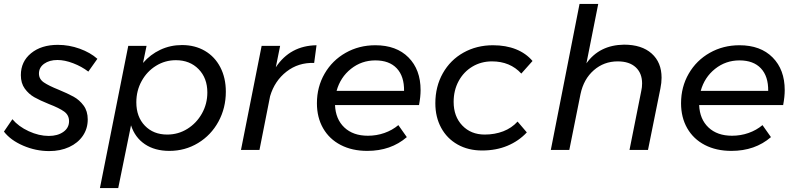

<svg xmlns="http://www.w3.org/2000/svg" viewBox="-31 -762 4044 976"><path d="M-11 -93 32 -156Q63 -119 115 -95Q167 -71 217 -71Q262 -71 291 -91.5Q320 -112 320 -146Q320 -177 295 -195Q270 -213 218 -233Q171 -252 143 -268Q115 -284 95 -311.5Q75 -339 75 -380Q75 -449 127 -491.5Q179 -534 263 -534Q320 -534 374 -514.5Q428 -495 464 -463L418 -398Q384 -424 341 -440.5Q298 -457 261 -457Q220 -457 193.5 -438Q167 -419 167 -388Q167 -360 192 -343Q217 -326 267 -306Q313 -287 343 -270.5Q373 -254 394 -225.5Q415 -197 415 -155Q415 -108 390 -71.5Q365 -35 320.5 -14.5Q276 6 219 6Q151 6 87 -21.5Q23 -49 -11 -93Z M1117 -296Q1117 -213 1079.5 -144Q1042 -75 976 -35Q910 5 830 5Q756 5 705.5 -29Q655 -63 635 -125L570 194H477L621 -529H714L696 -442Q733 -485 784 -509Q835 -533 894 -533Q960 -533 1010.5 -503.5Q1061 -474 1089 -420Q1117 -366 1117 -296ZM662 -242Q662 -168 705.5 -123Q749 -78 819 -78Q875 -78 921.5 -107Q968 -136 995.5 -185Q1023 -234 1023 -292Q1023 -365 978.5 -410.5Q934 -456 863 -456Q808 -456 762 -427.5Q716 -399 689 -350Q662 -301 662 -242Z M1578 -532 1566 -442Q1486 -445 1425.5 -398Q1365 -351 1342 -273L1288 0H1194L1299 -529H1393L1371 -420Q1444 -530 1578 -532Z M2107 -304Q2107 -270 2099 -228H1672Q1675 -156 1719.5 -114Q1764 -72 1839 -72Q1883 -72 1923 -86Q1963 -100 1994 -126L2037 -65Q1956 5 1836 5Q1759 5 1701 -25Q1643 -55 1611.5 -110Q1580 -165 1580 -237Q1580 -320 1619 -387.5Q1658 -455 1726 -493.5Q1794 -532 1877 -532Q1984 -532 2045.5 -470Q2107 -408 2107 -304ZM1877 -455Q1807 -455 1753 -412Q1699 -369 1680 -300H2023Q2024 -374 1986 -414.5Q1948 -455 1877 -455Z M2182 -237Q2182 -322 2220 -389.5Q2258 -457 2325 -494.5Q2392 -532 2475 -532Q2541 -532 2592 -511.5Q2643 -491 2676 -452L2619 -388Q2562 -450 2470 -450Q2415 -450 2370.5 -423.5Q2326 -397 2300.5 -350Q2275 -303 2275 -244Q2275 -170 2319 -124Q2363 -78 2433 -78Q2484 -78 2527 -94.5Q2570 -111 2600 -144L2647 -89Q2606 -45 2548.5 -21Q2491 3 2420 3Q2349 3 2295 -27.5Q2241 -58 2211.5 -112.5Q2182 -167 2182 -237Z M3332 -367Q3332 -341 3326 -312L3263 0H3169L3229 -301Q3233 -318 3233 -338Q3233 -390 3200.5 -420Q3168 -450 3109 -450Q3039 -450 2987.5 -405Q2936 -360 2920 -284L2863 0H2769L2915 -742H3010L2950 -440Q3016 -533 3141 -535Q3231 -535 3281.5 -490Q3332 -445 3332 -367Z M3958 -304Q3958 -270 3950 -228H3523Q3526 -156 3570.5 -114Q3615 -72 3690 -72Q3734 -72 3774 -86Q3814 -100 3845 -126L3888 -65Q3807 5 3687 5Q3610 5 3552 -25Q3494 -55 3462.5 -110Q3431 -165 3431 -237Q3431 -320 3470 -387.5Q3509 -455 3577 -493.5Q3645 -532 3728 -532Q3835 -532 3896.5 -470Q3958 -408 3958 -304ZM3728 -455Q3658 -455 3604 -412Q3550 -369 3531 -300H3874Q3875 -374 3837 -414.5Q3799 -455 3728 -455Z"/></svg>

Font: Gontserrat
Style: Italic
Weight: 400
Italic angle: -11.3°
Designer: Julieta Ulanovsky
Foundry: Julieta Ulanovsky
Version: Version 6.001